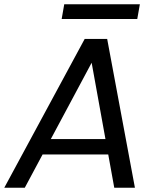

<svg xmlns="http://www.w3.org/2000/svg" viewBox="-38 -874 732 894"><path d="M356.4 -692.8H461L590.2 0H494L377.8 -642.3H421.1L77.5 0H-18ZM109.3 -154.7 145.5 -226.4H501.7L513.3 -154.7ZM249.1 -785.4 261.1 -854H613.2L601.1 -785.4Z"/></svg>

Font: Poppins Variable
Style: Italic
Weight: 100
Italic angle: -10°
Designer: Jonny Pinhorn
Foundry: Indian Type Foundry
Version: Version 6.000